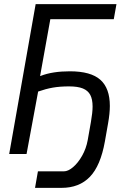

<svg xmlns="http://www.w3.org/2000/svg" viewBox="-20 -745 640 929"><path d="M163.5 84H289.5Q309.5 84 333.5 63.8Q357.5 43.5 377.2 8.8Q397 -26 404.5 -67.5L420 -155.5Q428 -201 428 -229.5Q428 -264.5 416.8 -285.8Q405.5 -307 380.8 -317Q356 -327 314.5 -327Q269.5 -327 235.5 -321Q201.5 -315 164.5 -302L108.5 0H24.5L152.5 -725H543.5L530.5 -652H223.5L174 -377L177.5 -378Q234 -400 318 -400Q419.5 -400 465.5 -359Q511.5 -318 511.5 -232.5Q511.5 -196.5 503 -148.5L487.5 -60.5Q466.5 57 415 110.5Q363.5 164 277.5 164H149.5Z"/></svg>

Font: JuliaMono MediumItalic
Style: Regular
Weight: 500
Italic angle: -9°
Monospace: yes
Designer: cormullion
Foundry: corm
Version: Version 0.049; ttfautohint (v1.8.4)